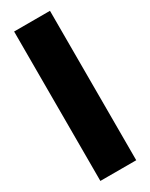

<svg xmlns="http://www.w3.org/2000/svg" viewBox="-187 -599 609 779"><g transform="rotate(-30 118.0 -210.0)"><path d="M34 140V-560H202V140Z"/></g></svg>

Font: Tektur Condensed
Style: Bold
Weight: 700
Width: 3
Designer: Adam Jagosz
Foundry: Adam Jagosz
Version: Version 1.005;gftools[0.9.30]